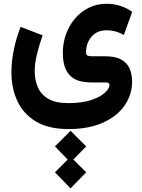

<svg xmlns="http://www.w3.org/2000/svg" viewBox="-20 -449 766 1034"><path d="M359.9 255.4 444.3 339.4 375 410.2 444.3 479 359.9 565.4 275.9 479 344.7 410.2 275.9 339.4ZM348.1 246.1Q243.2 246.1 175 206.1Q106.9 166 74.2 96.7Q41.5 27.3 41.5 -59.6Q41.5 -117.7 54.2 -179.9Q66.9 -242.2 90.8 -304.2L209.5 -258.8Q191.4 -207 179.2 -157.7Q167 -108.4 167 -65.4Q167 -18.6 183.6 20.5Q200.2 59.6 239.7 83Q279.3 106.4 348.1 106.4Q422.4 106.4 471.7 89.6Q521 72.8 545.4 49.8Q569.8 26.9 569.8 9.3Q569.8 -4.9 552.2 -4.9H473.1Q448.2 -4.9 421.1 -9.8Q394 -14.6 370.6 -30.8Q347.2 -46.9 332.8 -79.1Q318.4 -111.3 318.4 -165.5Q318.4 -216.3 335 -263.4Q351.6 -310.5 382.6 -347.7Q413.6 -384.8 457 -406.7Q500.5 -428.7 554.7 -428.7Q591.3 -428.7 626.7 -417.7Q662.1 -406.7 691.9 -385.3L647 -260.7Q621.6 -274.9 598.4 -280.5Q575.2 -286.1 555.7 -286.1Q502.9 -286.1 473.1 -251.7Q443.4 -217.3 443.4 -166Q443.4 -152.8 451.9 -149.4Q460.4 -146 473.1 -146H544.4Q600.6 -146 632.6 -128.4Q664.6 -110.8 678 -79.8Q691.4 -48.8 691.4 -9.3Q691.4 60.5 651.4 118.7Q611.3 176.8 534.7 211.4Q458 246.1 348.1 246.1Z"/></svg>

Font: Vazirmatn UI FD ExtraBold
Style: Regular
Weight: 800
Designer: Saber Rastikerdar
Foundry: Saber Rastikerdar
Version: Version 33.003